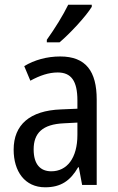

<svg xmlns="http://www.w3.org/2000/svg" viewBox="-20 -786 500 816"><path d="M370 -757V-766H270C248 -721 214 -666 179 -617V-606H233C276 -642 345 -716 370 -757ZM236 -546C179 -546 126 -531 83 -505L109 -443C149 -465 187 -478 225 -478C282 -478 309 -443 309 -359V-324L239 -321C107 -316 38 -256 38 -150C38 -58 85 10 172 10C239 10 279 -18 312 -75H315L329 0H391V-363C391 -483 345 -546 236 -546ZM252 -262 309 -265V-213C309 -113 264 -58 198 -58C152 -58 123 -87 123 -151C123 -220 160 -258 252 -262Z"/></svg>

Font: Noto Sans Lao Looped Condensed
Style: Regular
Weight: 400
Width: 3
Designer: Mark Frömberg, Ben Mitchell
Foundry: The Fontpad Ltd
Version: Version 1.003